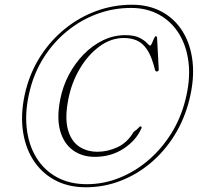

<svg xmlns="http://www.w3.org/2000/svg" viewBox="-20 -763 836 811"><path d="M342.5 28Q267.5 28 210.5 -3Q153.5 -34 118.8 -89.8Q84 -145.5 75.5 -220.2Q67 -295 89 -382.5Q109.5 -462 152.5 -528Q195.5 -594 255.5 -642.2Q315.5 -690.5 387.5 -716.8Q459.5 -743 538 -743Q609 -743 663.8 -713.2Q718.5 -683.5 752 -629.2Q785.5 -575 793.5 -501.5Q801.5 -428 779.5 -340.5Q759 -259 716.8 -191.2Q674.5 -123.5 616.2 -74.5Q558 -25.5 488.2 1.2Q418.5 28 342.5 28ZM346.5 15Q418 15 484.5 -11.8Q551 -38.5 607 -86.5Q663 -134.5 703.5 -199.5Q744 -264.5 763 -341Q784.5 -425 776.8 -495.8Q769 -566.5 737 -619Q705 -671.5 653 -700.5Q601 -729.5 533.5 -729.5Q458.5 -729.5 389.8 -704Q321 -678.5 263.8 -631.8Q206.5 -585 166 -521.8Q125.5 -458.5 106.5 -383Q85 -297.5 92.5 -225Q100 -152.5 132.8 -98.5Q165.5 -44.5 219.8 -14.8Q274 15 346.5 15ZM577.5 -221.5Q556 -171 503 -135.8Q450 -100.5 380.5 -100.5Q326.5 -100.5 288 -128.5Q249.5 -156.5 234.2 -210.2Q219 -264 234 -341Q244.5 -396.5 270.2 -445.8Q296 -495 333 -533Q370 -571 415 -592.8Q460 -614.5 509 -614.5Q547.5 -614.5 569 -603.5Q590.5 -592.5 600.5 -581.5Q610.5 -570.5 614 -570.5Q617.5 -570.5 621.8 -580.2Q626 -590 630.2 -600Q634.5 -610 638.5 -610Q643 -610 643.5 -602.5L650.5 -470.5Q650.5 -461.5 643 -461Q636.5 -460.5 634.5 -469Q621 -524 601.8 -552.8Q582.5 -581.5 558 -592Q533.5 -602.5 503 -602.5Q448 -602.5 399.2 -566.2Q350.5 -530 316 -471Q281.5 -412 268.5 -343Q253.5 -267 266.2 -218Q279 -169 312.2 -145.5Q345.5 -122 392 -122Q434 -122 475.8 -141Q517.5 -160 545 -206.5Q560 -216.5 565.2 -223.2Q570.5 -230 575 -229Q579.5 -228 577.5 -221.5Z"/></svg>

Font: Fraunces 72pt Thin
Style: Italic
Weight: 100
Italic angle: -16°
Version: Version 1.000;[b76b70a41]